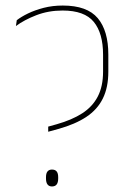

<svg xmlns="http://www.w3.org/2000/svg" viewBox="-20 -667 470 693"><path d="M154 -191.5V-210L184.5 -218.5Q239.5 -234 276.8 -258Q314 -282 333 -318.8Q352 -355.5 352 -408.5V-469.5Q352 -547 318.5 -588Q285 -629 206 -629Q154.5 -629 110.8 -612Q67 -595 37.5 -573L40.5 -594Q56.5 -606.5 81.2 -618.5Q106 -630.5 138 -638.8Q170 -647 206.5 -647Q294.5 -647 332.8 -601.5Q371 -556 371 -470V-408.5Q371 -351.5 351.2 -311.5Q331.5 -271.5 291.5 -245Q251.5 -218.5 190.5 -201.5ZM167.5 6Q157 6 151.5 -1.2Q146 -8.5 146 -22.5V-27.5Q146 -41.5 151.5 -48.2Q157 -55 167.5 -55Q179 -55 184.5 -48.2Q190 -41.5 190 -27.5V-22.5Q190 -8.5 184.5 -1.2Q179 6 167.5 6Z"/></svg>

Font: Anek Tamil Thin
Style: Regular
Weight: 250
Designer: Aadarsh Rajan (Tamil), Yesha Goshar (Latin)
Foundry: Ek Type
Version: Version 1.003